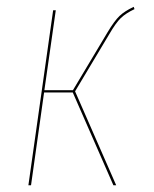

<svg xmlns="http://www.w3.org/2000/svg" viewBox="-20 -548 457 568"><path d="M375.5 -527.8 377.9 -521Q352.1 -508.8 337.4 -494.6Q322.8 -480.5 303.2 -446.8L202.1 -277.8L323.7 0H315.4L195.3 -274.4H110.4L71.8 0H64L137.2 -517.6H145L111.3 -281.2H195.8L297.9 -452.1Q318.4 -486.3 333.5 -500.7Q348.6 -515.1 375.5 -527.8Z"/></svg>

Font: Fira Sans Compressed Eight
Style: Italic
Weight: 100
Width: 3
Italic angle: -8°
Designer: Carrois Corporate & Edenspiekermann AG
Foundry: Carrois Corporate GbR & Edenspiekermann AG
Version: Version 4.203;PS 004.203;hotconv 1.0.88;makeotf.lib2.5.64775